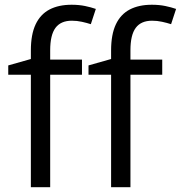

<svg xmlns="http://www.w3.org/2000/svg" viewBox="-20 -785 758 805"><path d="M323.7 -471.7H190.4V0H109.4V-471.7H14.6V-510.7L109.4 -537.6V-573.2Q109.4 -640.6 129.4 -682.9Q149.4 -725.1 187.5 -745.1Q225.6 -765.1 280.3 -765.1Q311 -765.1 336.7 -759.8Q362.3 -754.4 381.8 -747.6L360.8 -683.6Q344.2 -689 323.5 -693.6Q302.7 -698.2 281.2 -698.2Q234.9 -698.2 212.6 -668.2Q190.4 -638.2 190.4 -574.2V-535.2H323.7ZM660.2 -471.7H526.9V0H445.8V-471.7H351.1V-510.7L445.8 -537.6V-573.2Q445.8 -640.6 465.8 -682.9Q485.8 -725.1 523.9 -745.1Q562 -765.1 616.7 -765.1Q647.5 -765.1 673.1 -759.8Q698.7 -754.4 718.3 -747.6L697.3 -683.6Q680.7 -689 659.9 -693.6Q639.2 -698.2 617.7 -698.2Q571.3 -698.2 549.1 -668.2Q526.9 -638.2 526.9 -574.2V-535.2H660.2Z"/></svg>

Font: Wonky
Style: Regular
Weight: 400
Designer: Monotype Design Team
Foundry: Monotype Imaging Inc.
Version: Version 3.000